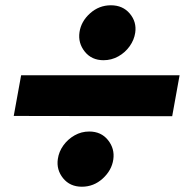

<svg xmlns="http://www.w3.org/2000/svg" viewBox="-20 -710 700 727"><path d="M32 -271 632 -270 660 -425H60ZM199 -108Q193 -67 219 -35Q245 -3 290 -3Q335 -3 369 -34Q403 -65 409 -106Q415 -147 389 -179.5Q363 -212 318 -212Q288 -212 262.5 -197.5Q237 -183 220 -159.5Q203 -136 199 -108ZM281 -588Q275 -547 301 -514.5Q327 -482 372 -482Q402 -482 428 -496.5Q454 -511 471 -535Q488 -559 492 -586Q498 -627 471.5 -658.5Q445 -690 400 -690Q355 -690 321 -659.5Q287 -629 281 -588Z"/></svg>

Font: Jost* 800 Heavy Italic
Style: Italic
Weight: 800
Italic angle: -10°
Version: Version 3.200; ttfautohint (v0.97) -l 8 -r 50 -G 200 -x 14 -